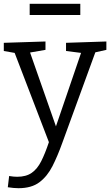

<svg xmlns="http://www.w3.org/2000/svg" viewBox="-26 -750 579 1009"><path d="M15 234 22 175Q34 177 44.5 178Q55 179 64 179Q111 179 140.5 158.5Q170 138 190.5 97.5Q211 57 231 -3L51 -472L-6 -482V-525L213 -532V-488L132 -474L268 -86L400 -472L321 -482V-525L533 -532V-488L475 -475L301 2Q277 69 250 122.5Q223 176 181.5 207.5Q140 239 71 239Q47 239 15 234ZM396 -730V-671H130V-730Z"/></svg>

Font: Bitter
Style: Regular
Weight: 400
Designer: Sol Matas, and Bitter project Authors
Foundry: Sol Matas
Version: Version 2.001